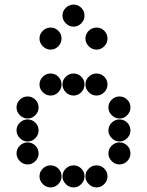

<svg xmlns="http://www.w3.org/2000/svg" viewBox="-20 -818 640 836"><path d="M152 -450Q152 -431 166.5 -416.5Q181 -402 200 -402Q220 -402 234 -416.5Q248 -431 248 -450Q248 -470 234 -484Q220 -498 200 -498Q181 -498 166.5 -484Q152 -470 152 -450ZM252 -450Q252 -431 266.5 -416.5Q281 -402 300 -402Q320 -402 334 -416.5Q348 -431 348 -450Q348 -470 334 -484Q320 -498 300 -498Q281 -498 266.5 -484Q252 -470 252 -450ZM352 -450Q352 -431 366.5 -416.5Q381 -402 400 -402Q420 -402 434 -416.5Q448 -431 448 -450Q448 -470 434 -484Q420 -498 400 -498Q381 -498 366.5 -484Q352 -470 352 -450ZM52 -350Q52 -331 66.5 -316.5Q81 -302 100 -302Q120 -302 134 -316.5Q148 -331 148 -350Q148 -370 134 -384Q120 -398 100 -398Q81 -398 66.5 -384Q52 -370 52 -350ZM452 -350Q452 -331 466.5 -316.5Q481 -302 500 -302Q520 -302 534 -316.5Q548 -331 548 -350Q548 -370 534 -384Q520 -398 500 -398Q481 -398 466.5 -384Q452 -370 452 -350ZM52 -250Q52 -231 66.5 -216.5Q81 -202 100 -202Q120 -202 134 -216.5Q148 -231 148 -250Q148 -270 134 -284Q120 -298 100 -298Q81 -298 66.5 -284Q52 -270 52 -250ZM452 -250Q452 -231 466.5 -216.5Q481 -202 500 -202Q520 -202 534 -216.5Q548 -231 548 -250Q548 -270 534 -284Q520 -298 500 -298Q481 -298 466.5 -284Q452 -270 452 -250ZM52 -150Q52 -131 66.5 -116.5Q81 -102 100 -102Q120 -102 134 -116.5Q148 -131 148 -150Q148 -170 134 -184Q120 -198 100 -198Q81 -198 66.5 -184Q52 -170 52 -150ZM452 -150Q452 -131 466.5 -116.5Q481 -102 500 -102Q520 -102 534 -116.5Q548 -131 548 -150Q548 -170 534 -184Q520 -198 500 -198Q481 -198 466.5 -184Q452 -170 452 -150ZM152 -50Q152 -31 166.5 -16.5Q181 -2 200 -2Q220 -2 234 -16.5Q248 -31 248 -50Q248 -70 234 -84Q220 -98 200 -98Q181 -98 166.5 -84Q152 -70 152 -50ZM252 -50Q252 -31 266.5 -16.5Q281 -2 300 -2Q320 -2 334 -16.5Q348 -31 348 -50Q348 -70 334 -84Q320 -98 300 -98Q281 -98 266.5 -84Q252 -70 252 -50ZM352 -50Q352 -31 366.5 -16.5Q381 -2 400 -2Q420 -2 434 -16.5Q448 -31 448 -50Q448 -70 434 -84Q420 -98 400 -98Q381 -98 366.5 -84Q352 -70 352 -50ZM252 -750Q252 -731 266.5 -716.5Q281 -702 300 -702Q320 -702 334 -716.5Q348 -731 348 -750Q348 -770 334 -784Q320 -798 300 -798Q281 -798 266.5 -784Q252 -770 252 -750ZM152 -650Q152 -631 166.5 -616.5Q181 -602 200 -602Q220 -602 234 -616.5Q248 -631 248 -650Q248 -670 234 -684Q220 -698 200 -698Q181 -698 166.5 -684Q152 -670 152 -650ZM352 -650Q352 -631 366.5 -616.5Q381 -602 400 -602Q420 -602 434 -616.5Q448 -631 448 -650Q448 -670 434 -684Q420 -698 400 -698Q381 -698 366.5 -684Q352 -670 352 -650Z"/></svg>

Font: Matrix Sans Print
Style: Regular
Weight: 400
Designer: Brad Neil
Version: Version 1.100